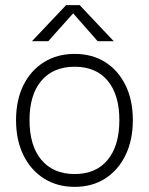

<svg xmlns="http://www.w3.org/2000/svg" viewBox="-20 -720 580 748"><path d="M237.5 -700 104.5 -559.5H168L265 -668L360.5 -559.5H423L290.5 -700ZM42.5 -252Q42.5 -174 71.2 -115.5Q100 -57 151.5 -24.5Q203 8 271 8Q339 8 389.8 -24.5Q440.5 -57 469 -115.5Q497.5 -174 497.5 -252Q497.5 -330 469 -388Q440.5 -446 389.8 -478Q339 -510 271 -510Q203 -510 151.5 -478Q100 -446 71.2 -388Q42.5 -330 42.5 -252ZM445 -252Q445 -152.5 399.5 -97.2Q354 -42 271 -42Q187.5 -42 141.2 -97.2Q95 -152.5 95 -252Q95 -351 141.2 -405.5Q187.5 -460 271 -460Q354 -460 399.5 -405.5Q445 -351 445 -252Z"/></svg>

Font: Overused Grotesk Light
Style: Regular
Weight: 300
Designer: RandomMaerks
Version: Version 0.005